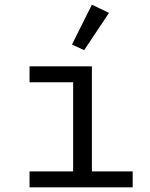

<svg xmlns="http://www.w3.org/2000/svg" viewBox="-20 -799 640 819"><path d="M106 -68H292V-448H106V-516H372V-68H546V0H106ZM339 -585 287 -609 372 -779 445 -744Z"/></svg>

Font: iA Writer Mono V
Style: Regular
Weight: 400
Designer: Mike Abbink, Paul van der Laan, Pieter van Rosmalen
Foundry: Bold Monday
Version: Version 2.000